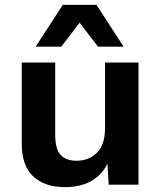

<svg xmlns="http://www.w3.org/2000/svg" viewBox="-20 -756 659 786"><path d="M425 0 420 -86Q372 10 245 10Q164 10 116.5 -33.5Q69 -77 69 -169V-500H206V-204Q206 -146 228 -122Q250 -98 293 -98Q345 -98 377.5 -131.5Q410 -165 410 -232V-500H547V0ZM381 -565 306 -663 231 -565H126L237 -736H375L486 -565Z"/></svg>

Font: Work Sans SemiBold
Style: Regular
Weight: 600
Designer: Wei Huang
Foundry: Wei Huang
Version: Version 1.500